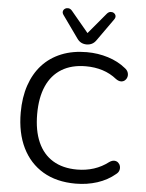

<svg xmlns="http://www.w3.org/2000/svg" viewBox="-62 -994 798 1052"><g transform="rotate(5 337.0 -468.0)"><path d="M393 9Q288.5 9 214.2 -35Q140 -79 100.2 -160.2Q60.5 -241.5 60.5 -353Q60.5 -436.5 83 -503Q105.5 -569.5 148.2 -616.5Q191 -663.5 253 -688.8Q315 -714 393 -714Q454.5 -714 510.2 -696.5Q566 -679 606.5 -646Q620.5 -636 625 -623Q629.5 -610 626.2 -598.2Q623 -586.5 614.2 -578.8Q605.5 -571 592.8 -570.8Q580 -570.5 565 -581Q529.5 -609.5 486.8 -623Q444 -636.5 394.5 -636.5Q316 -636.5 261.5 -603.2Q207 -570 179 -506.8Q151 -443.5 151 -353Q151 -262.5 179 -198.8Q207 -135 261.5 -101.8Q316 -68.5 394.5 -68.5Q443.5 -68.5 487 -82.5Q530.5 -96.5 567.5 -125Q582.5 -135 594.8 -134.5Q607 -134 615.5 -126.8Q624 -119.5 627.2 -108.2Q630.5 -97 627 -84.8Q623.5 -72.5 611 -63Q569 -27.5 512.8 -9.2Q456.5 9 393 9ZM387 -756Q371.5 -756 358.2 -762.5Q345 -769 334.5 -784L247.5 -906Q240 -916.5 242.2 -926Q244.5 -935.5 253 -940.8Q261.5 -946 272 -944.8Q282.5 -943.5 291.5 -933L387 -818.5L483 -933Q492 -943.5 502.5 -944.8Q513 -946 521.2 -940.8Q529.5 -935.5 531.8 -926.2Q534 -917 526.5 -906L440 -784Q429.5 -769 416.2 -762.5Q403 -756 387 -756Z"/></g></svg>

Font: Nunito ExtraLight
Style: Regular
Weight: 200
Designer: Vernon Adams
Foundry: Vernon Adams
Version: Version 3.602;April 4, 2023;FontCreator 14.0.0.2856 64-bit